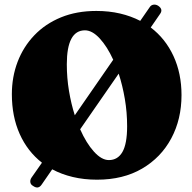

<svg xmlns="http://www.w3.org/2000/svg" viewBox="-20 -768 840 842"><path d="M124.5 47Q114.5 41.5 113 31Q111.5 20.5 118.5 10.5L164 -54.5Q100.5 -104 66.2 -180.8Q32 -257.5 32 -355Q32 -430.5 57.2 -496.8Q82.5 -563 130.5 -613.2Q178.5 -663.5 247.2 -691.8Q316 -720 402.5 -720Q458 -720 506.2 -708.8Q554.5 -697.5 595 -676.5L636.5 -736.5Q642.5 -746 653.2 -747.5Q664 -749 674 -742.5Q696.5 -727 682 -707L641 -647.5Q705.5 -598.5 740.8 -522.2Q776 -446 776 -351Q776 -245 731 -161Q686 -77 603 -28.5Q520 20 405.5 20Q348.5 20 299.2 8.2Q250 -3.5 209 -25.5L163 41Q148 64 124.5 47ZM273 -486Q273 -426.5 282.5 -369.5Q292 -312.5 308 -262.5L476.5 -506Q450 -564 417.2 -599.5Q384.5 -635 352.5 -635Q273 -635 273 -486ZM537.5 -214.5Q537.5 -275 527.5 -334Q517.5 -393 500.5 -445L331.5 -201Q358.5 -140 392 -103Q425.5 -66 457.5 -66Q496.5 -66 517 -101.8Q537.5 -137.5 537.5 -214.5Z"/></svg>

Font: Fraunces 9pt S050 Black
Style: Regular
Weight: 900
Version: Version 1.000; ttfautohint (v1.8.3)